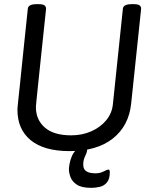

<svg xmlns="http://www.w3.org/2000/svg" viewBox="-20 -722 752 925"><path d="M623 -702Q645 -702 652.5 -696Q660 -690 660 -680L612 -224Q601 -116 524 -55Q447 6 315 6Q192 6 128 -46.5Q64 -99 64 -193Q64 -196 64.5 -203.5Q65 -211 67.5 -234.5Q70 -258 75.5 -309.5Q81 -361 90 -450.5Q99 -540 114 -680Q116 -702 157 -702H165Q187 -702 194.5 -696Q202 -690 202 -680Q187 -541 178 -452.5Q169 -364 163.5 -314Q158 -264 156 -241.5Q154 -219 153.5 -213.5Q153 -208 153 -206Q153 -145 196 -107.5Q239 -70 323 -70Q376 -70 420 -89.5Q464 -109 492 -143Q520 -177 524 -221L572 -680Q574 -702 615 -702ZM384 -14Q400 -14 400 -2Q400 10 390.5 29.5Q381 49 381 70Q381 90 391 99Q401 108 414.5 110.5Q428 113 439 113Q462 113 479 104Q496 95 503 95Q509 95 509 108Q509 140 495.5 156.5Q482 173 461.5 178Q441 183 420 183Q373 183 350 167.5Q327 152 319.5 131Q312 110 312 94Q312 85 315 67.5Q318 50 326 31Q334 12 348 -1Q362 -14 384 -14Z"/></svg>

Font: Asap VF Beta
Style: Italic
Weight: 400
Italic angle: -6°
Designer: Pablo Cosgaya
Foundry: Pablo Cosgaya
Version: Version 1.007